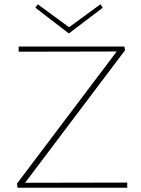

<svg xmlns="http://www.w3.org/2000/svg" viewBox="-20 -875 657 895"><path d="M301 -719 145 -839 156 -855 302 -748 448 -855 459 -839ZM573 -24V0H62L59 -19L524 -635L67 -634V-658H560L563 -641L97 -23Z"/></svg>

Font: Ysabeau SC Extralight
Style: Regular
Weight: 200
Designer: Christian Thalmann (Catharsis Fonts)
Version: Version 0.003